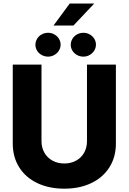

<svg xmlns="http://www.w3.org/2000/svg" viewBox="-20 -1080 743 1109"><path d="M649.4 -707V-251Q649.4 -172.9 612.1 -113.8Q574.7 -54.7 507.3 -22.5Q439.9 9.8 351.6 9.8Q262.7 9.8 195.3 -22.5Q127.9 -54.7 90.8 -113.8Q53.7 -172.9 53.7 -251V-707H219.7V-264.6Q219.7 -227.5 236.3 -198.2Q252.9 -168.9 283 -152.3Q313 -135.7 351.6 -135.7Q390.1 -135.7 419.9 -152.3Q449.7 -168.9 466.1 -198.2Q482.4 -227.5 482.4 -264.6V-707ZM382.8 -1059.6H524.4L404.3 -932.6H289.1ZM184.6 -821.3Q184.6 -839.8 194.3 -856Q204.1 -872.1 220.9 -881.3Q237.8 -890.6 257.8 -890.6Q277.3 -890.6 293.9 -881.3Q310.5 -872.1 320.3 -856.4Q330.1 -840.8 330.1 -822.3Q330.1 -803.7 320.3 -787.8Q310.5 -772 293.9 -762.5Q277.3 -752.9 257.8 -752.9Q237.8 -752.9 220.9 -762.2Q204.1 -771.5 194.3 -787.1Q184.6 -802.7 184.6 -821.3ZM388.7 -821.3Q388.7 -839.8 398.4 -856Q408.2 -872.1 425 -881.3Q441.9 -890.6 461.9 -890.6Q481.4 -890.6 498 -881.3Q514.6 -872.1 524.4 -856.4Q534.2 -840.8 534.2 -822.3Q534.2 -803.7 524.4 -787.8Q514.6 -772 498 -762.5Q481.4 -752.9 461.9 -752.9Q441.9 -752.9 425 -762.2Q408.2 -771.5 398.4 -787.1Q388.7 -802.7 388.7 -821.3Z"/></svg>

Font: Pretendard ExtraBold
Style: Regular
Weight: 800
Designer: Base glyphs from Inter by Rasmus Andersson; Hangeul glyphs from Noto Sans CJK(Source Han Sans) by Jang Soo-young and Kan
Foundry: Kil Hyung-jin
Version: Version 1.309